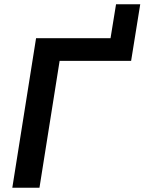

<svg xmlns="http://www.w3.org/2000/svg" viewBox="-20 -885 681 905"><path d="M38 0 150 -705H501L527 -865H641L598 -598H261L166 0Z"/></svg>

Font: Nunito Sans 12pt ExtraLight
Style: Italic
Weight: 200
Italic angle: -9°
Designer: Vernon Adams
Foundry: Vernon Adams
Version: Version 3.101;gftools[0.9.27]